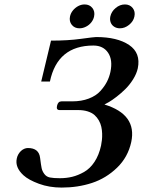

<svg xmlns="http://www.w3.org/2000/svg" viewBox="-20 -828 640 860"><path d="M432.6 -175.8Q435.1 -188 436.5 -200.9Q438 -213.9 437.5 -229.7Q437 -245.6 433.8 -260Q430.7 -274.4 422.9 -288.3Q415 -302.2 403.6 -312.5Q392.1 -322.8 373.3 -328.9Q354.5 -335 330.1 -335H247.1Q231 -335 235.4 -354Q239.7 -374 255.4 -374H302.7Q345.2 -374 377.7 -386.5Q410.2 -398.9 429.2 -419.9Q448.2 -440.9 459 -461.9Q469.7 -482.9 474.6 -505.9Q485.8 -559.6 464.1 -591.8Q442.4 -624 398.4 -624Q237.3 -624 203.6 -462.9H164.6L208.5 -646Q284.7 -646 343 -654.1Q401.4 -662.1 410.6 -662.1Q505.4 -662.1 558.3 -626.5Q611.3 -590.8 597.2 -522Q591.8 -497.6 576.2 -472.7Q560.5 -447.8 541.7 -429.2Q522.9 -410.6 502.7 -395Q482.4 -379.4 468.3 -371.1Q454.1 -362.8 447.8 -359.9Q594.2 -315.4 567.9 -191.9Q553.2 -124 504.2 -76.7Q455.1 -29.3 391.8 -8.5Q328.6 12.2 256.3 12.2Q200.7 12.2 154.3 -4.9Q107.9 -22 85 -43Q46.4 -78.6 55.2 -118.2Q57.1 -127.9 62 -136.5Q66.9 -145 73.5 -151.4Q80.1 -157.7 88.4 -161.4Q96.7 -165 105 -165Q154.8 -165 159.7 -120.1Q163.6 -88.4 166.5 -74.7Q169.4 -61 178.7 -48.6Q188 -36.1 203.6 -33Q219.2 -29.8 248.3 -29.8Q277.3 -29.8 303.5 -36.1Q329.6 -42.5 356.4 -57.6Q383.3 -72.8 403.3 -103Q423.3 -133.3 432.6 -175.8ZM474.1 -753.9Q479 -776.4 498 -792.2Q517.1 -808.1 539.6 -808.1Q561.5 -808.1 574.2 -792.2Q586.9 -776.4 582 -753.9Q577.6 -732.4 558.3 -716.8Q539.1 -701.2 517.1 -701.2Q502.4 -701.2 491.5 -708.3Q480.5 -715.3 475.8 -727.5Q471.2 -739.7 474.1 -753.9ZM293.5 -753.9Q296.4 -768.6 306.4 -781Q316.4 -793.5 330.3 -800.8Q344.2 -808.1 358.9 -808.1Q381.3 -808.1 393.8 -792.2Q406.2 -776.4 401.4 -753.9Q398.4 -739.7 388.7 -727.5Q378.9 -715.3 364.7 -708.3Q350.6 -701.2 335.9 -701.2Q314 -701.2 301.5 -716.8Q289.1 -732.4 293.5 -753.9Z"/></svg>

Font: Linux Libertine Slanted
Style: Semibold Slanted
Weight: 600
Designer: Philipp H. Poll
Foundry: Philipp H. Poll
Version: Version 5.1.1